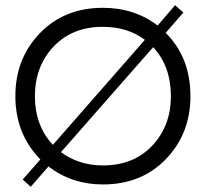

<svg xmlns="http://www.w3.org/2000/svg" viewBox="-20 -700 790 737"><path d="M616 -574Q711 -479 711 -331Q711 -187 617 -89.5Q523 8 375 8Q256 8 166 -61L98 17L67 -11L135 -88Q39 -186 39 -331Q39 -475 133 -572.5Q227 -670 375 -670Q496 -670 585 -602L652 -680L684 -652ZM114 -331Q114 -218 183 -144L536 -547Q470 -597 375 -597Q257 -597 185.5 -521Q114 -445 114 -331ZM375 -65Q493 -65 564.5 -141Q636 -217 636 -331Q636 -445 568 -519L214 -116Q283 -65 375 -65Z"/></svg>

Font: Questrial
Style: Regular
Weight: 400
Designer: Joe Prince
Foundry: Joe Prince
Version: Version 1.002